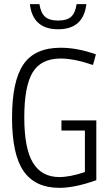

<svg xmlns="http://www.w3.org/2000/svg" viewBox="-20 -895 540 925"><path d="M124 -875H170Q176 -834 196.5 -815Q217 -796 260 -796Q303 -796 323 -814.5Q343 -833 349 -875H396Q382 -754 260 -754Q138 -754 124 -875ZM272 -665Q353 -665 442 -633L428 -582Q337 -613 272 -613Q178 -613 137.5 -546.5Q97 -480 97 -329.5Q97 -179 139 -110.5Q181 -42 266 -42Q317 -42 389 -66V-266H276V-315H444V-27Q341 10 266 10Q150 10 94 -70Q38 -150 38 -327.5Q38 -505 93 -585Q148 -665 272 -665Z"/></svg>

Font: Lekton
Style: Regular
Weight: 400
Designer: Paolo Mazzetti, Luciano Perondi, Raffaele Flato, Elena Papassissa, Emilio Macchia, Michela Povoleri, Tobias Seemiller, R
Version: Version 34.000